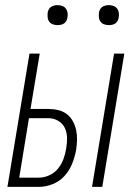

<svg xmlns="http://www.w3.org/2000/svg" viewBox="-20 -729 540 749"><path d="M339 0 425 -520H465L379 0ZM9 0 95 -520H135L99 -304H168Q188 -304 207 -299.5Q226 -295 240.5 -284Q255 -273 264 -256.5Q273 -240 277 -221.5Q281 -203 280.5 -183.5Q280 -164 277 -144Q272 -117 261.5 -90.5Q251 -64 231.5 -42.5Q212 -21 185 -10.5Q158 0 131 0ZM55 -36H131Q152 -36 172 -45Q192 -54 206 -71Q220 -88 227.5 -108.5Q235 -129 238 -149Q242 -171 241.5 -192Q241 -213 232.5 -230.5Q224 -248 206.5 -258Q189 -268 168 -268H93ZM405 -631Q395 -631 386.5 -634Q378 -637 372.5 -644Q367 -651 366 -660.5Q365 -670 366 -680Q367 -686 370 -692Q373 -698 379 -702Q385 -706 391.5 -707.5Q398 -709 404 -709Q414 -709 422.5 -706Q431 -703 436.5 -696Q442 -689 443.5 -679.5Q445 -670 443 -660Q442 -654 439 -648Q436 -642 430.5 -638Q425 -634 418 -632.5Q411 -631 405 -631ZM205 -631Q195 -631 186.5 -634Q178 -637 172.5 -644Q167 -651 166 -660.5Q165 -670 166 -680Q167 -686 170 -692Q173 -698 179 -702Q185 -706 191.5 -707.5Q198 -709 204 -709Q214 -709 222.5 -706Q231 -703 236.5 -696Q242 -689 243.5 -679.5Q245 -670 243 -660Q242 -654 239 -648Q236 -642 230.5 -638Q225 -634 218 -632.5Q211 -631 205 -631Z"/></svg>

Font: Iosevka Extralight Oblique
Style: Regular
Weight: 200
Italic angle: -9°
Monospace: yes
Designer: Belleve Invis
Foundry: Belleve Invis
Version: Version 32.5.0; ttfautohint (v1.8.4)